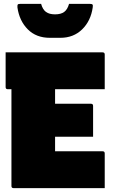

<svg xmlns="http://www.w3.org/2000/svg" viewBox="-20 -970 590 990"><path d="M50 0Q39 0 39 -11V-510H20Q9 -510 9 -521V-700H509Q520 -700 520 -689V-510H264V-435H449Q460 -435 460 -424V-265H264V-190H509Q520 -190 520 -179V0ZM336 -950H444Q454 -950 457 -946.5Q460 -943 458 -931Q448 -862 403.5 -818.5Q359 -775 291 -775H237Q167 -775 123.5 -818.5Q80 -862 70 -931Q69 -943 71.5 -946.5Q74 -950 84 -950H192Q200 -921 217 -908.5Q234 -896 264 -896Q294 -896 311 -908.5Q328 -921 336 -950Z"/></svg>

Font: Recursive Sn Lnr St XBk
Style: Regular
Weight: 1000
Version: Version 1.079;hotconv 1.0.112;makeotfexe 2.5.65598; ttfautoh